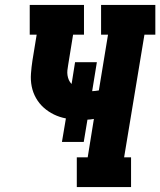

<svg xmlns="http://www.w3.org/2000/svg" viewBox="-20 -755 647 775"><path d="M290 0V-120H334L359 -275Q353 -274 346 -273Q339 -272 333 -272L318 -182H230L246 -277Q220 -282 197.5 -293Q175 -304 156.5 -320.5Q138 -337 125.5 -359Q113 -381 108 -406Q103 -431 105 -458Q107 -485 111 -511L128 -615H100V-735H319V-615H275L255 -492Q253 -481 252 -471Q251 -461 252.5 -451Q254 -441 258 -432Q262 -423 269 -416L283 -504H371L352 -387Q358 -387 365 -388Q372 -389 379 -390L416 -615H388V-735H607V-615H563L481 -120H509V0Z"/></svg>

Font: Iosevka Curly Slab HvEx
Style: Italic
Weight: 900
Width: 7
Italic angle: -9°
Monospace: yes
Designer: Belleve Invis
Foundry: Belleve Invis
Version: Version 11.1.0; ttfautohint (v1.8.3)